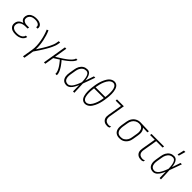

<svg xmlns="http://www.w3.org/2000/svg" viewBox="290 -2226 3919 3919"><g transform="rotate(45 2250.0 -266.5)"><path d="M194 8Q170 8 146.5 5Q123 2 102 -6Q81 -14 63.5 -28Q46 -42 34.5 -61Q23 -80 20.5 -103.5Q18 -127 22 -151Q25 -173 35.5 -194Q46 -215 63.5 -230.5Q81 -246 102.5 -256Q124 -266 146 -272Q128 -279 113 -291Q98 -303 88.5 -319.5Q79 -336 77 -356Q75 -376 78 -397Q82 -418 91 -437.5Q100 -457 115.5 -473Q131 -489 150.5 -500Q170 -511 190.5 -517Q211 -523 232 -525.5Q253 -528 273 -528Q294 -528 314 -526Q334 -524 353 -518Q372 -512 389 -502Q406 -492 418 -476.5Q430 -461 434.5 -441.5Q439 -422 435 -401L434 -395H394L395 -399Q397 -415 393.5 -429.5Q390 -444 380.5 -455Q371 -466 358 -473Q345 -480 331 -484Q317 -488 301.5 -489.5Q286 -491 270 -491Q254 -491 238 -489.5Q222 -488 206 -483.5Q190 -479 174.5 -470.5Q159 -462 147 -450Q135 -438 127.5 -422.5Q120 -407 117 -391Q115 -375 117 -359Q119 -343 128 -330.5Q137 -318 150 -310Q163 -302 178 -297Q193 -292 209.5 -290.5Q226 -289 242 -289H296L289 -252H235Q217 -252 199.5 -250.5Q182 -249 163.5 -244.5Q145 -240 128 -232Q111 -224 96.5 -211.5Q82 -199 73 -181.5Q64 -164 61 -146Q58 -128 60.5 -110Q63 -92 72.5 -78Q82 -64 96 -54Q110 -44 126.5 -38.5Q143 -33 161.5 -31Q180 -29 198 -29Q215 -29 231.5 -30.5Q248 -32 265 -36Q282 -40 298.5 -47Q315 -54 329 -65.5Q343 -77 353 -92.5Q363 -108 365 -125H405Q402 -103 390.5 -82.5Q379 -62 362 -46Q345 -30 324 -19.5Q303 -9 281.5 -2.5Q260 4 238 6Q216 8 194 8Z M623 215 660 -6Q671 -73 667.5 -139.5Q664 -206 652.5 -269.5Q641 -333 623 -394.5Q605 -456 580 -513L616 -528Q640 -476 656.5 -421Q673 -366 685 -309Q697 -252 703 -193Q709 -134 708 -73Q729 -105 749.5 -136.5Q770 -168 789.5 -200Q809 -232 827.5 -264.5Q846 -297 862.5 -330.5Q879 -364 892.5 -398.5Q906 -433 912 -468L921 -520H961L952 -468Q947 -437 935.5 -406Q924 -375 910 -344.5Q896 -314 880 -284.5Q864 -255 846.5 -226Q829 -197 811.5 -168.5Q794 -140 775.5 -112Q757 -84 738 -56Q719 -28 700 0L664 215Z M1013 0 1099 -520H1139L1093 -242Q1112 -253 1130.5 -264.5Q1149 -276 1167.5 -288Q1186 -300 1204.5 -311.5Q1223 -323 1241 -335.5Q1259 -348 1277 -360.5Q1295 -373 1312.5 -387Q1330 -401 1346.5 -415.5Q1363 -430 1378 -446Q1393 -462 1405 -481Q1417 -500 1421 -520H1461Q1458 -501 1448 -483Q1438 -465 1424.5 -449Q1411 -433 1396 -418Q1381 -403 1365.5 -389.5Q1350 -376 1334 -363Q1318 -350 1301.5 -338Q1285 -326 1268 -314Q1251 -302 1233 -290Q1246 -275 1259 -259Q1272 -243 1284.5 -226.5Q1297 -210 1309 -193Q1321 -176 1331.5 -158.5Q1342 -141 1352 -122.5Q1362 -104 1369.5 -84.5Q1377 -65 1381.5 -43.5Q1386 -22 1383 0H1343Q1346 -21 1341.5 -40.5Q1337 -60 1330 -78.5Q1323 -97 1313.5 -114Q1304 -131 1294.5 -147.5Q1285 -164 1273.5 -179.5Q1262 -195 1250.5 -210.5Q1239 -226 1227 -240.5Q1215 -255 1202 -270Q1173 -251 1144 -232.5Q1115 -214 1085 -195L1053 0Z M1670 8Q1643 8 1618 1Q1593 -6 1574.5 -22.5Q1556 -39 1545 -62Q1534 -85 1529.5 -110Q1525 -135 1526.5 -162Q1528 -189 1532 -215L1552 -335Q1556 -359 1563 -383Q1570 -407 1582 -429Q1594 -451 1611.5 -470.5Q1629 -490 1651 -503.5Q1673 -517 1697.5 -522.5Q1722 -528 1745 -528Q1768 -528 1787.5 -519Q1807 -510 1820.5 -494.5Q1834 -479 1843 -460Q1852 -441 1857.5 -420.5Q1863 -400 1867 -379Q1871 -358 1873 -336Q1889 -382 1904.5 -428Q1920 -474 1936 -520H1975Q1951 -454 1928 -388Q1905 -322 1880 -257Q1884 -193 1886 -128.5Q1888 -64 1891 0H1852Q1851 -45 1850.5 -90.5Q1850 -136 1850 -181Q1840 -160 1830 -139.5Q1820 -119 1808.5 -99Q1797 -79 1783.5 -60.5Q1770 -42 1752.5 -26.5Q1735 -11 1713 -1.5Q1691 8 1670 8ZM1671 -29Q1689 -29 1706.5 -37.5Q1724 -46 1739 -59.5Q1754 -73 1765 -89Q1776 -105 1785.5 -122Q1795 -139 1803.5 -156.5Q1812 -174 1819.5 -191.5Q1827 -209 1834 -227Q1841 -245 1847 -263Q1846 -281 1845 -298.5Q1844 -316 1842.5 -333Q1841 -350 1838 -367Q1835 -384 1831 -400.5Q1827 -417 1820.5 -433Q1814 -449 1804 -462Q1794 -475 1778.5 -483Q1763 -491 1745 -491Q1726 -491 1706 -486Q1686 -481 1669 -469.5Q1652 -458 1638 -441Q1624 -424 1615 -406Q1606 -388 1600 -368.5Q1594 -349 1591 -329L1571 -209Q1568 -189 1566.5 -168Q1565 -147 1567.5 -127Q1570 -107 1577 -88.5Q1584 -70 1597.5 -56Q1611 -42 1630.5 -35.5Q1650 -29 1671 -29Z M2199 8Q2168 8 2142.5 -6Q2117 -20 2102 -44Q2087 -68 2079 -95.5Q2071 -123 2067 -152Q2063 -181 2062.5 -211Q2062 -241 2064 -271.5Q2066 -302 2069.5 -332.5Q2073 -363 2078 -393Q2082 -420 2087.5 -447Q2093 -474 2100.5 -501Q2108 -528 2118 -554.5Q2128 -581 2140.5 -606.5Q2153 -632 2169 -656.5Q2185 -681 2207 -701Q2229 -721 2256 -732Q2283 -743 2310 -743Q2341 -743 2366.5 -729Q2392 -715 2407 -691Q2422 -667 2430 -639.5Q2438 -612 2442 -583Q2446 -554 2446.5 -524Q2447 -494 2445 -463.5Q2443 -433 2439.5 -402.5Q2436 -372 2431 -342Q2427 -315 2421.5 -288Q2416 -261 2408.5 -234Q2401 -207 2391 -180.5Q2381 -154 2368.5 -128.5Q2356 -103 2340 -78.5Q2324 -54 2302 -34Q2280 -14 2253 -3Q2226 8 2199 8ZM2398 -386Q2402 -410 2404 -433.5Q2406 -457 2407 -480.5Q2408 -504 2407.5 -527.5Q2407 -551 2405 -574Q2403 -597 2397.5 -619Q2392 -641 2381.5 -660.5Q2371 -680 2352.5 -693Q2334 -706 2310 -706Q2287 -706 2263.5 -694Q2240 -682 2222 -662.5Q2204 -643 2191.5 -621Q2179 -599 2168.5 -576Q2158 -553 2150 -529.5Q2142 -506 2136.5 -482Q2131 -458 2126 -434Q2121 -410 2117 -387V-386ZM2200 -29Q2223 -29 2246 -41Q2269 -53 2287 -72.5Q2305 -92 2317.5 -114Q2330 -136 2340.5 -159Q2351 -182 2359 -205.5Q2367 -229 2373 -253Q2379 -277 2384 -301Q2389 -325 2392 -348V-349H2111Q2108 -325 2105.5 -301.5Q2103 -278 2102 -254.5Q2101 -231 2101.5 -207.5Q2102 -184 2104.5 -161Q2107 -138 2112 -116Q2117 -94 2127.5 -74.5Q2138 -55 2157 -42Q2176 -29 2200 -29Z M2849 8Q2825 8 2802 3.5Q2779 -1 2760 -12Q2741 -23 2726.5 -40.5Q2712 -58 2705 -79.5Q2698 -101 2698 -125Q2698 -149 2702 -173L2754 -483H2601V-520H2800L2741 -167Q2737 -140 2740.5 -112.5Q2744 -85 2760 -65.5Q2776 -46 2802.5 -37.5Q2829 -29 2856 -29Q2870 -29 2883.5 -33Q2897 -37 2909 -45L2903 -8Q2891 0 2877 4Q2863 8 2849 8Z M3195 8Q3167 8 3141 1.5Q3115 -5 3094 -20Q3073 -35 3059.5 -57.5Q3046 -80 3040.5 -106Q3035 -132 3035.5 -160Q3036 -188 3040 -215L3060 -335Q3064 -360 3072 -384Q3080 -408 3094 -430.5Q3108 -453 3127 -471.5Q3146 -490 3169 -502.5Q3192 -515 3217 -521.5Q3242 -528 3266 -528H3281L3522 -520L3516 -483L3384 -488Q3401 -472 3412 -450.5Q3423 -429 3427.5 -405Q3432 -381 3430.5 -355.5Q3429 -330 3425 -305L3405 -185Q3401 -160 3393 -135Q3385 -110 3371 -87.5Q3357 -65 3337.5 -46Q3318 -27 3294.5 -14.5Q3271 -2 3245.5 3Q3220 8 3195 8ZM3196 -29Q3216 -29 3237 -33Q3258 -37 3277 -48Q3296 -59 3312 -75Q3328 -91 3339 -110Q3350 -129 3356.5 -149.5Q3363 -170 3366 -191L3386 -311Q3390 -331 3390.5 -351.5Q3391 -372 3388.5 -392Q3386 -412 3378.5 -430Q3371 -448 3357.5 -461.5Q3344 -475 3325.5 -482.5Q3307 -490 3287 -491H3275Q3272 -491 3269.5 -491.5Q3267 -492 3264 -492Q3244 -492 3224 -486Q3204 -480 3185.5 -469Q3167 -458 3151.5 -442Q3136 -426 3125.5 -407.5Q3115 -389 3108.5 -369Q3102 -349 3099 -329L3079 -209Q3076 -188 3075.5 -166Q3075 -144 3078.5 -123Q3082 -102 3091.5 -84Q3101 -66 3116.5 -53Q3132 -40 3153 -34.5Q3174 -29 3196 -29Z M3825 8Q3801 8 3778 3.5Q3755 -1 3735.5 -12Q3716 -23 3701.5 -40.5Q3687 -58 3680 -79.5Q3673 -101 3673 -125Q3673 -149 3677 -173L3729 -483H3593L3599 -520H3961L3955 -483H3770L3717 -167Q3713 -140 3716.5 -112.5Q3720 -85 3736 -65.5Q3752 -46 3778 -37.5Q3804 -29 3832 -29Q3845 -29 3859 -33Q3873 -37 3885 -45L3879 -8Q3867 0 3852.5 4Q3838 8 3825 8Z M4170 8Q4143 8 4118 1Q4093 -6 4074.5 -22.5Q4056 -39 4045 -62Q4034 -85 4029.5 -110Q4025 -135 4026.5 -162Q4028 -189 4032 -215L4052 -335Q4056 -359 4063 -383Q4070 -407 4082 -429Q4094 -451 4111.5 -470.5Q4129 -490 4151 -503.5Q4173 -517 4197.5 -522.5Q4222 -528 4245 -528Q4268 -528 4287.5 -519Q4307 -510 4320.5 -494.5Q4334 -479 4343 -460Q4352 -441 4357.5 -420.5Q4363 -400 4367 -379Q4371 -358 4373 -336Q4389 -382 4404.5 -428Q4420 -474 4436 -520H4475Q4451 -454 4428 -388Q4405 -322 4380 -257Q4384 -193 4386 -128.5Q4388 -64 4391 0H4352Q4351 -45 4350.5 -90.5Q4350 -136 4350 -181Q4340 -160 4330 -139.5Q4320 -119 4308.5 -99Q4297 -79 4283.5 -60.5Q4270 -42 4252.5 -26.5Q4235 -11 4213 -1.5Q4191 8 4170 8ZM4171 -29Q4189 -29 4206.5 -37.5Q4224 -46 4239 -59.5Q4254 -73 4265 -89Q4276 -105 4285.5 -122Q4295 -139 4303.5 -156.5Q4312 -174 4319.5 -191.5Q4327 -209 4334 -227Q4341 -245 4347 -263Q4346 -281 4345 -298.5Q4344 -316 4342.5 -333Q4341 -350 4338 -367Q4335 -384 4331 -400.5Q4327 -417 4320.5 -433Q4314 -449 4304 -462Q4294 -475 4278.5 -483Q4263 -491 4245 -491Q4226 -491 4206 -486Q4186 -481 4169 -469.5Q4152 -458 4138 -441Q4124 -424 4115 -406Q4106 -388 4100 -368.5Q4094 -349 4091 -329L4071 -209Q4068 -189 4066.5 -168Q4065 -147 4067.5 -127Q4070 -107 4077 -88.5Q4084 -70 4097.5 -56Q4111 -42 4130.5 -35.5Q4150 -29 4171 -29ZM4271 -600 4305 -748H4348L4306 -600Z"/></g></svg>

Font: Iosevka Term Curly XLt Obl
Style: Regular
Weight: 200
Italic angle: -9°
Designer: Belleve Invis
Foundry: Belleve Invis
Version: Version 32.3.0